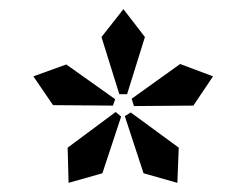

<svg xmlns="http://www.w3.org/2000/svg" viewBox="-20 -738 540 420"><path d="M53 -571 125 -597 232 -521 227 -507 96 -508ZM128 -415 233 -493 245 -483 204 -359 130 -338ZM202 -657 250 -718 297 -657 258 -532H241ZM253 -484 266 -492 371 -415 368 -338 294 -359ZM268 -522 374 -598 446 -571 403 -507 273 -506Z"/></svg>

Font: Khartiya
Style: Bold
Weight: 700
Version: Version 1.0.2